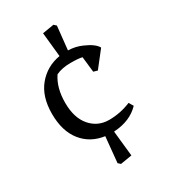

<svg xmlns="http://www.w3.org/2000/svg" viewBox="-174 -751 769 872"><g transform="rotate(-30 210.0 -315.5)"><path d="M290 -472Q273 -477 229 -477Q185 -477 153 -462Q118 -411 118 -332Q118 -253 156 -209Q194 -165 253 -165Q312 -165 367 -188L381 -165Q332 -113 245 -108L259 25L199 35L187 24L200 -110Q127 -120 84 -174Q41 -228 41 -318.5Q41 -409 86 -463Q131 -517 202 -529L189 -656L249 -666L261 -655L248 -532Q287 -531 320 -516Q371 -494 385 -468L320 -385L299 -391Z"/></g></svg>

Font: Fenix
Style: Regular
Weight: 400
Designer: Fernando Diaz
Foundry: Fernando Diaz
Version: 004.301